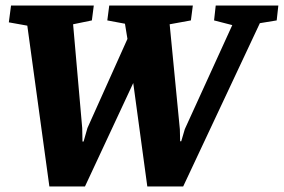

<svg xmlns="http://www.w3.org/2000/svg" viewBox="-20 -668 1029 696"><path d="M159 8 79 -575 12 -587 20 -648H320L313 -594L245 -580L278 -204L279 -155H283L297 -204L442 -527L433 -582L369 -594L376 -648H679L672 -594L595 -580L632 -199L633 -156H637L650 -200L822 -577L756 -594L762 -648H989L983 -594L922 -584L644 8H514L463 -367L288 8Z"/></svg>

Font: Faustina ExtraBold
Style: Italic
Weight: 800
Italic angle: -8°
Designer: Alfonso Garcia
Foundry: http://www.omnibus-type.com
Version: Version 1.200